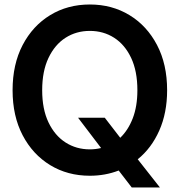

<svg xmlns="http://www.w3.org/2000/svg" viewBox="-20 -759 788 842"><path d="M374 11.7Q276.4 11.7 200 -34.9Q123.5 -81.5 79.3 -165.8Q35.2 -250 35.2 -363.3Q35.2 -477.1 79.3 -561.5Q123.5 -646 200 -692.6Q276.4 -739.3 374 -739.3Q471.2 -739.3 547.9 -692.6Q624.5 -646 668.7 -561.5Q712.9 -477.1 712.9 -363.3Q712.9 -264.2 678.5 -186.5Q644 -108.9 584 -60.5L681.2 63H557.6L500.5 -11.2Q441.4 11.7 374 11.7ZM322.3 -242.7H439.5L507.3 -154.8Q542 -188 562.3 -240.5Q582.5 -293 582.5 -363.3Q582.5 -446.8 555.2 -504.9Q527.8 -563 480.7 -593.3Q433.6 -623.5 374 -623.5Q314.5 -623.5 267.3 -593.3Q220.2 -563 192.6 -504.9Q165 -446.8 165 -363.3Q165 -280.3 192.6 -222.4Q220.2 -164.6 267.3 -134.3Q314.5 -104 374 -104Q399.4 -104 423.3 -109.9Z"/></svg>

Font: Inter Display SemiBold
Style: Regular
Weight: 600
Designer: Rasmus Andersson
Foundry: rsms
Version: Version 4.001;git-9221beed3